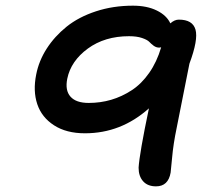

<svg xmlns="http://www.w3.org/2000/svg" viewBox="-20 -684 740 673"><path d="M526.9 -30.8Q497.6 -30.8 481.7 -48.6Q465.8 -66.4 465.8 -96.2Q468.8 -145.5 502 -304.2Q404.3 -216.8 277.8 -216.8Q212.4 -216.8 169.2 -244.9Q126 -272.9 110.6 -319.1Q95.2 -365.2 106.9 -422.9Q116.2 -470.7 143.8 -513.7Q171.4 -556.6 213.6 -590.6Q255.9 -624.5 316.2 -644.3Q376.5 -664.1 445.8 -664.1Q495.1 -664.1 529.5 -647.2Q564 -630.4 577.1 -602.1Q591.8 -615.2 606.9 -615.2Q655.3 -615.2 665.3 -580.1Q675.3 -544.9 644 -460.9Q633.8 -412.1 599.1 -234.9Q587.4 -178.7 583.3 -131.6Q579.1 -84.5 578.1 -79.1Q569.8 -30.8 526.9 -30.8ZM215.8 -408.2Q207.5 -367.2 227.1 -345.2Q246.6 -323.2 291 -323.2Q332 -323.2 369.6 -334.2Q407.2 -345.2 441.7 -367.7Q476.1 -390.1 502.9 -428.5Q529.8 -466.8 544.9 -518.1Q543.9 -518.1 541.5 -517.6Q539.1 -517.1 538.1 -517.1Q527.8 -517.1 519 -523.4Q510.3 -529.8 503.4 -537.1Q496.6 -544.4 478 -550.8Q459.5 -557.1 432.1 -557.1Q347.2 -557.1 287.8 -513.7Q228.5 -470.2 215.8 -408.2Z"/></svg>

Font: Shantell Sans Irregular
Style: Italic
Weight: 500
Italic angle: -11.31°
Designer: Stephen Nixon, Anya Danilova, Shantell Martin
Foundry: Arrow Type
Version: Version 1.006;[9816181b4]